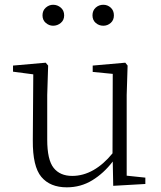

<svg xmlns="http://www.w3.org/2000/svg" viewBox="-20 -780 683 814"><path d="M205.1 -670.9Q188 -670.9 174.1 -682.9Q160.2 -694.8 160.2 -714.8Q160.2 -735.4 174.1 -747.6Q188 -759.8 205.1 -759.8Q223.6 -759.8 237.8 -747.6Q252 -735.4 252 -714.8Q252 -694.8 237.8 -682.9Q223.6 -670.9 205.1 -670.9ZM418 -670.9Q399.4 -670.9 385.7 -682.9Q372.1 -694.8 372.1 -714.8Q372.1 -735.4 385.7 -747.6Q399.4 -759.8 418 -759.8Q436 -759.8 449.5 -747.6Q462.9 -735.4 462.9 -714.8Q462.9 -694.8 449.5 -682.9Q436 -670.9 418 -670.9ZM460 7.8 458 -95.2Q419.9 -45.4 371.1 -15.6Q322.3 14.2 263.2 14.2Q192.4 14.2 155.3 -30Q118.2 -74.2 119.1 -185.1L121.1 -464.8L35.2 -476.1V-502L173.8 -514.2L184.1 -502L180.2 -377V-188Q180.2 -102.5 207.3 -68.4Q234.4 -34.2 286.1 -34.2Q332.5 -34.2 376 -58.8Q419.4 -83.5 457 -129.9L458 -466.8L373 -475.1V-502L511.2 -514.2L521 -502L517.1 -377V-35.2L596.2 -26.9V0Z"/></svg>

Font: Source Han Serif TW ExtraLight
Style: Regular
Weight: 250
Designer: Ryoko NISHIZUKA Ë•øÂ°öÊ∂ºÂ≠ê (kana & ideographs); Frank Grie√ühammer (Latin, Greek & Cyrillic); Wenlong ZHANG Âº†ÊñáÈæô 
Foundry: Adobe
Version: Version 2.003;hotconv 1.1.1;makeotfexe 2.6.0